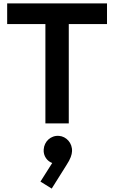

<svg xmlns="http://www.w3.org/2000/svg" viewBox="-20 -723 669 1125"><path d="M246 0H383V-582H607V-703H22V-582H246ZM217 341 283 382 369 245C394 207 401 183 402 164C405 116 369 76 325 73C277 70 239 106 236 153C233 191 257 222 286 232Z"/></svg>

Font: MV Cash SemiBold
Style: Regular
Weight: 600
Designer: Rodrigo Fuenzalida
Foundry: fragTYPE
Version: Version 1.100;Glyphs 3.1.2 (3151)